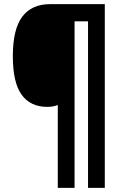

<svg xmlns="http://www.w3.org/2000/svg" viewBox="-20 -780 588 927"><path d="M486 127H405V-677H340V127H259V-273Q237 -264 208 -264Q127 -264 84.5 -322.5Q42 -381 42 -509Q42 -639 87.5 -699.5Q133 -760 222 -760H486Z"/></svg>

Font: Noto Sans Ethiopic Condensed ExtraBold
Style: Regular
Weight: 800
Width: 3
Designer: Monotype Design Team
Foundry: Monotype Imaging Inc.
Version: Version 2.102; ttfautohint (v1.8.4.7-5d5b)